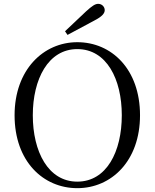

<svg xmlns="http://www.w3.org/2000/svg" viewBox="-20 -965 807 1001"><path d="M319 -802 332 -783C378 -808 425 -833 472 -858C513 -879 526 -896 526 -912C526 -930 511 -945 492 -945C476 -945 460 -934 429 -906C395 -874 357 -838 319 -802ZM383 16C561 16 710 -126 710 -364C710 -605 561 -745 383 -745C206 -745 56 -601 56 -364C56 -123 206 16 383 16ZM383 -18C231 -18 151 -175 151 -364C151 -552 231 -709 383 -709C536 -709 615 -552 615 -364C615 -175 536 -18 383 -18Z"/></svg>

Font: Harano Aji Mincho
Style: Regular
Weight: 400
Foundry: Masamichi Hosoda
Version: HaranoAjiMincho-Regular version 20230610;ttx 4.39.4